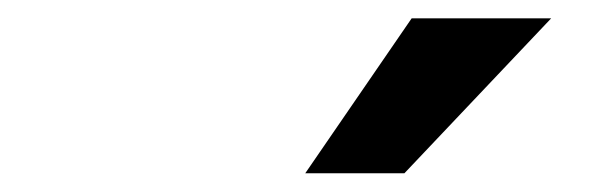

<svg xmlns="http://www.w3.org/2000/svg" viewBox="-20 -761 640 207"><path d="M309.1 -574.2 423.8 -741.2H574.2L416 -574.2Z"/></svg>

Font: Office Code Pro Bold Italic
Style: Regular
Weight: 700
Italic angle: -9°
Designer: Nathan Rutzky & Paul D. Hunt
Foundry: Adobe Systems Incorporated
Version: Version 1.004;PS 001.004;hotconv 1.0.70;makeotf.lib2.5.58329